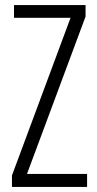

<svg xmlns="http://www.w3.org/2000/svg" viewBox="-20 -734 382 754"><path d="M322 0H27V-45L257 -664H35V-714H316V-669L86 -51H322Z"/></svg>

Font: Noto Sans Tamil ExtraCondensed Light
Style: Regular
Weight: 300
Width: 2
Designer: Jelle Bosma - Monotype Design Team
Foundry: Monotype Imaging Inc.
Version: Version 2.004; ttfautohint (v1.8.4.7-5d5b)